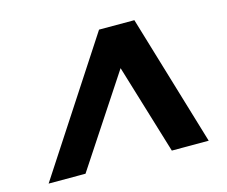

<svg xmlns="http://www.w3.org/2000/svg" viewBox="-78 -804 837 709"><g transform="rotate(-15 341.0 -449.5)"><path d="M26 -199 353 -700H488L638 -199H497L393 -542L167 -199Z"/></g></svg>

Font: DM Sans ExtraBold
Style: Italic
Weight: 800
Italic angle: -10°
Designer: Colophon Foundry, Jonny Pinhorn
Foundry: Colophon Foundry
Version: Version 4.004;gftools[0.9.30]